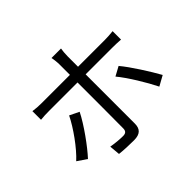

<svg xmlns="http://www.w3.org/2000/svg" viewBox="-169 -1047 1339 1339"><g transform="rotate(-45 500.0 -377.5)"><path d="M272 -414C233 -333 148 -214 81 -153L150 -106C207 -167 300 -295 342 -380ZM821 -535C845 -535 875 -534 902 -532V-615C877 -612 844 -610 820 -610H556V-713C556 -734 559 -770 562 -784H468C472 -769 476 -735 476 -713V-610H197C166 -610 140 -612 112 -616V-531C139 -534 167 -535 198 -535H476V-527C476 -480 476 -138 475 -84C475 -57 463 -46 436 -46C410 -46 365 -49 321 -57L328 22C369 27 428 29 470 29C531 29 556 2 556 -50V-535ZM692 -377C745 -314 820 -190 859 -111L933 -152C893 -224 814 -350 760 -414Z"/></g></svg>

Font: Noto Sans CJK KR Regular
Style: Regular
Weight: 400
Designer: Ryoko NISHIZUKA (kana & ideographs); Paul D. Hunt (Latin, Greek & Cyrillic); Wenlong ZHANG (bopomofo); Sandoll Communica
Foundry: Adobe Systems Incorporated
Version: Version 1.004;PS 1.004;hotconv 1.0.82;makeotf.lib2.5.63406